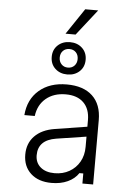

<svg xmlns="http://www.w3.org/2000/svg" viewBox="-68 -1132 836 1195"><g transform="rotate(5 350.0 -534.5)"><path d="M468 -63Q444 -27 400.5 -7Q357 13 300 13Q218 13 170 -31Q122 -75 122 -149Q122 -219 166 -264.5Q210 -310 290 -323L492 -355V-396Q492 -466 452.5 -505Q413 -544 341 -544Q266 -544 217.5 -503.5Q169 -463 160 -393H95Q103 -492 169.5 -549Q236 -606 342 -606Q446 -606 502.5 -553Q559 -500 559 -402V0H492V-63ZM193 -151Q193 -104 225.5 -76.5Q258 -49 313 -49Q365 -49 405.5 -72Q446 -95 469 -135.5Q492 -176 492 -229V-293L305 -264Q193 -246 193 -151ZM339 -668Q293 -668 263 -696Q233 -724 233 -769Q233 -814 263 -842Q293 -870 339 -870Q385 -870 415 -842Q445 -814 445 -769Q445 -724 415 -696Q385 -668 339 -668ZM339 -711Q364 -711 379.5 -727.5Q395 -744 395 -769Q395 -795 379.5 -811Q364 -827 339 -827Q314 -827 298.5 -811Q283 -795 283 -769Q283 -744 298.5 -727.5Q314 -711 339 -711ZM306 -920 415 -1082H496L369 -920Z"/></g></svg>

Font: Martian Mono ExtraLight
Style: Regular
Weight: 200
Monospace: yes
Designer: Roman Shamin
Foundry: Evil Martians
Version: Version 1.000; ttfautohint (v1.8.4.7-5d5b)